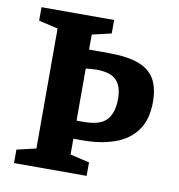

<svg xmlns="http://www.w3.org/2000/svg" viewBox="-75 -717 732 786"><g transform="rotate(10 291.0 -324.0)"><path d="M34.8 0V-56L114.7 -74.7V-573.3L34.8 -592V-648H336.6V-592L256.7 -573.3V-510.8H338.3Q416.5 -510.8 463.3 -493.2Q510 -475.6 530.7 -439.1Q551.4 -402.7 551.4 -344.3Q551.4 -272.1 519.1 -226.9Q486.8 -181.7 428.6 -161Q370.5 -140.3 293 -140.3H256.7V-74.7L336.6 -56V0ZM256.7 -215.6H287.7Q355.3 -215.6 382 -245.3Q408.6 -275 408.6 -333.9Q408.6 -383.6 384.2 -409.4Q359.8 -435.2 301.1 -435.2Q288.4 -435.2 276.4 -434Q264.4 -432.8 256.7 -432Z"/></g></svg>

Font: Faustina Light
Style: Regular
Weight: 300
Designer: Alfonso Garcia
Foundry: http://www.omnibus-type.com
Version: Version 1.200